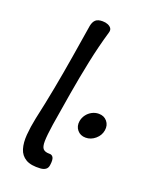

<svg xmlns="http://www.w3.org/2000/svg" viewBox="-135 -779 664 853"><g transform="rotate(20 197.0 -352.0)"><path d="M305 -195Q280 -195 265.5 -212.5Q251 -230 255 -255Q258 -272 268 -285.5Q278 -299 293 -307Q308 -315 325 -315Q350 -315 364.5 -297.5Q379 -280 375 -255Q371 -230 350.5 -212.5Q330 -195 305 -195ZM164 2Q119 5 94.5 -9.5Q70 -24 61.5 -52Q53 -80 56 -118Q59 -156 68 -199Q85 -275 100 -354.5Q115 -434 128 -513.5Q141 -593 153 -668Q157 -688 167.5 -697.5Q178 -707 200 -707Q214 -707 225 -702.5Q236 -698 241.5 -690Q247 -682 243 -669Q221 -594 204.5 -514.5Q188 -435 174.5 -355Q161 -275 149 -200Q141 -147 140.5 -119.5Q140 -92 149 -82.5Q158 -73 177 -73Q191 -74 197 -63Q203 -52 199 -26Q197 -12 187.5 -5.5Q178 1 164 2Z"/></g></svg>

Font: Winky Sans Light
Style: Italic
Weight: 300
Italic angle: -8.97852°
Designer: Simon Atzbach
Foundry: typofactur
Version: Version 1.205